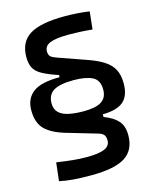

<svg xmlns="http://www.w3.org/2000/svg" viewBox="-127 -851 841 1044"><g transform="rotate(-15 293.0 -329.5)"><path d="M554.7 -330.1Q554.7 -261.2 518.3 -229.5Q481.9 -197.8 401.4 -196.8V-182.1Q455.1 -161.1 480.5 -132.3Q505.9 -103.5 505.9 -51.8Q505.9 31.7 446.8 69.6Q387.7 107.4 256.3 107.4Q197.3 107.4 154.8 104Q112.3 100.6 77.1 92.8L88.9 -10.3Q140.6 -2.4 180.7 1.5Q220.7 5.4 256.3 5.4Q326.2 5.4 357.9 -8.5Q389.6 -22.5 389.6 -53.2Q389.6 -75.2 380.1 -85.9Q370.6 -96.7 348.6 -102.5L182.1 -151.4Q105 -173.8 68.1 -210.4Q31.2 -247.1 31.2 -317.9Q31.2 -384.8 77.4 -418.9Q123.5 -453.1 226.6 -452.6V-464.8Q169.4 -483.9 137.5 -501.5Q105.5 -519 92.8 -543.2Q80.1 -567.4 80.1 -604.5Q80.1 -689.5 141.1 -727.5Q202.1 -765.6 338.4 -765.6Q410.6 -765.6 477.5 -755.9L466.8 -656.7Q426.8 -660.6 395.8 -662.1Q364.7 -663.6 335.4 -663.6Q261.7 -663.6 229 -650.1Q196.3 -636.7 196.3 -606Q196.3 -585 207 -575.9Q217.8 -566.9 242.2 -558.6L395 -504.9Q449.2 -486.3 484.6 -464.1Q520 -441.9 537.4 -410.2Q554.7 -378.4 554.7 -330.1ZM147.5 -326.2Q147.5 -292 168 -272.9Q188.5 -253.9 224.4 -246.8Q260.3 -239.7 305.2 -239.7Q375 -239.7 406.7 -260.5Q438.5 -281.2 438.5 -327.1Q438.5 -380.9 400.1 -399.2Q361.8 -417.5 296.4 -417.5Q217.8 -417.5 182.6 -396Q147.5 -374.5 147.5 -326.2Z"/></g></svg>

Font: Cascadia Code Medium
Style: Regular
Weight: 500
Monospace: yes
Designer: Aaron Bell
Foundry: Saja Typeworks
Version: Version 2407.024